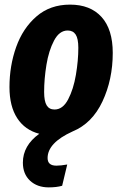

<svg xmlns="http://www.w3.org/2000/svg" viewBox="-20 -568 529 831"><path d="M186 116Q186 149 224 149Q243 149 271 144L249 236Q225 243 191 243Q141 243 110 214Q79 185 79 136Q79 62 150 11Q88 -5 54.5 -56.5Q21 -108 21 -191Q21 -283 50 -364.5Q79 -446 138 -497Q197 -548 283 -548Q371 -548 419.5 -494.5Q468 -441 468 -339Q468 -224 423.5 -129Q379 -34 294 1Q186 50 186 116ZM171 -170Q171 -130 182 -112Q193 -94 216 -94Q252 -94 275 -138Q298 -182 308.5 -244Q319 -306 319 -361Q319 -401 307.5 -418.5Q296 -436 273 -436Q237 -436 214 -392.5Q191 -349 181 -287.5Q171 -226 171 -170Z"/></svg>

Font: Fira Sans Extra Condensed
Style: Bold Italic
Weight: 700
Width: 3
Italic angle: -8°
Designer: Carrois Corporate & Edenspiekermann AG
Foundry: Carrois Corporate GbR & Edenspiekermann AG
Version: Version 4.203